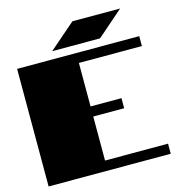

<svg xmlns="http://www.w3.org/2000/svg" viewBox="-125 -993 1035 1104"><g transform="rotate(-15 392.0 -441.0)"><path d="M28 -700H755V-641H380V-382H564V-322H380V-60H755V0H28ZM406 -882H690L534 -746H249Z"/></g></svg>

Font: Notable
Style: Regular
Weight: 400
Designer: Multiple Designers
Foundry: Google, Inc.
Version: Version 1.100